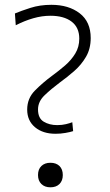

<svg xmlns="http://www.w3.org/2000/svg" viewBox="-20 -769 456 798"><path d="M211 -213Q158 -213 125.5 -240.2Q93 -267.5 93 -313.5Q93 -360 125 -392.5Q157 -425 197 -454.5Q225 -475 250.8 -497.2Q276.5 -519.5 293 -546.8Q309.5 -574 309.5 -608.5Q309.5 -655 277.5 -679.2Q245.5 -703.5 189.5 -703.5Q154.5 -703.5 118.5 -693.2Q82.5 -683 45.5 -664L42 -713Q66.5 -723.5 106.2 -736.2Q146 -749 193.5 -749Q265.5 -749 311.2 -713.8Q357 -678.5 357 -611Q357 -566.5 337.5 -533Q318 -499.5 288.5 -473.8Q259 -448 228.5 -426Q193 -399.5 165.5 -373.2Q138 -347 138 -314Q138 -277.5 161.8 -263.2Q185.5 -249 217.5 -249Q238 -249 254.2 -253Q270.5 -257 280.5 -261L284 -224Q272 -220 251.8 -216.5Q231.5 -213 211 -213ZM189.5 9.5Q166 9.5 152 -4.2Q138 -18 138 -41.5Q138 -65.5 152 -79Q166 -92.5 189.5 -92.5Q213.5 -92.5 227.2 -79Q241 -65.5 241 -41.5Q241 -18 227.2 -4.2Q213.5 9.5 189.5 9.5Z"/></svg>

Font: Heraclito ExtraLight
Style: Regular
Weight: 200
Designer: Kostas Bartsokas (font) & Cristiano Sobral (main changes)
Foundry: Kostas Bartsokas (font) & Cristiano Sobral (main changes)
Version: Version 1.00;July 8, 2020;FontCreator 13.0.0.2655 64-bit